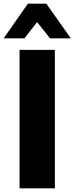

<svg xmlns="http://www.w3.org/2000/svg" viewBox="-31 -1020 404 1040"><path d="M101.2 -812.5H-11.2L120 -1000H220L352.5 -812.5H240L170 -900ZM75 0V-750H266.2V0Z"/></svg>

Font: Now Black
Style: Regular
Weight: 900
Designer: Alfredo Marco Pradil
Foundry: Alfredo Marco Pradil
Version: Version 1.002;PS 001.002;hotconv 1.0.88;makeotf.lib2.5.64775